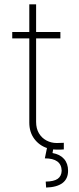

<svg xmlns="http://www.w3.org/2000/svg" viewBox="-20 -677 360 880"><path d="M256.8 -501H145.5V-118.2Q145.5 -87.9 158.4 -66.2Q171.4 -44.4 193.1 -33Q214.8 -21.5 240.2 -21.5L272.5 -22.5V7.8Q265.6 8.8 239.3 8.8Q234.4 8.8 223.6 7.8L220.7 24.4Q254.9 30.3 273.4 51.3Q292 72.3 292 105.5Q292 142.6 266.4 161.9Q240.7 181.2 191.4 182.6L189.5 155.3Q227.1 154.8 244.4 142.6Q261.7 130.4 262.7 105.5Q261.2 48.8 185.5 48.8L195.3 1.5Q159.2 -10.7 136.7 -41.3Q114.3 -71.8 114.3 -115.2V-501H36.1V-530.3H114.3V-657.2H145.5V-530.3H256.8Z"/></svg>

Font: Pretendard GOV Thin
Style: Regular
Weight: 100
Designer: Base glyphs from Inter by Rasmus Andersson; Hangeul glyphs from Noto Sans CJK(Source Han Sans) by Jang Soo-young and Kan
Foundry: Kil Hyung-jin
Version: Version 1.309